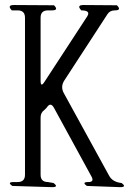

<svg xmlns="http://www.w3.org/2000/svg" viewBox="-20 -774 540 769"><path d="M29.3 -29.3Q6.8 -44.9 35.2 -44.9H50.8Q80.1 -44.9 80.1 -74.2V-325.2V-703.1Q80.1 -732.4 50.8 -732.4H27.3Q6.8 -753.9 36.1 -753.9L196.3 -752.9Q216.8 -732.4 187.5 -732.4H171.9Q142.6 -732.4 142.6 -703.1V-451.2Q142.6 -421.9 158.2 -446.3L329.1 -708Q344.7 -732.4 305.7 -732.4Q285.2 -753.9 314.5 -753.9L448.2 -752.9Q468.8 -732.4 439.5 -732.4Q419.9 -732.4 410.2 -716.8L237.3 -451.2Q221.7 -426.8 235.4 -401.4L417 -70.3Q430.7 -44.9 466.8 -41Q489.3 -24.4 460.9 -24.4L328.1 -29.3Q305.7 -44.9 334 -44.9Q358.4 -44.9 346.7 -66.4L196.3 -341.8Q182.6 -367.2 167 -342.8L158.2 -334Q142.6 -323.2 142.6 -303.7V-74.2Q142.6 -44.9 171.9 -44.9L194.3 -41Q216.8 -24.4 188.5 -24.4Z"/></svg>

Font: B2 Hana
Style: Regular
Weight: 500
Version: 2020-08-05; (max)